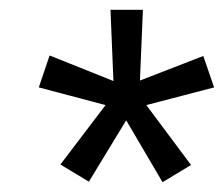

<svg xmlns="http://www.w3.org/2000/svg" viewBox="-20 -708 456 391"><path d="M271 -688 265 -544 394 -594 416 -530 278 -494 369 -372 311 -337 237 -463 161 -338 103 -373 195 -494 59 -530 81 -595 211 -543 205 -688Z"/></svg>

Font: Libra Sans
Style: Italic
Weight: 400
Italic angle: -12°
Foundry: Context Ltd
Version: Version 1.002